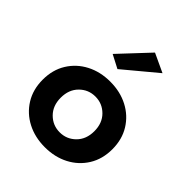

<svg xmlns="http://www.w3.org/2000/svg" viewBox="-209 -862 994 994"><g transform="rotate(45 288.0 -365.0)"><path d="M448 -692 268 -542 195 -580 345 -740ZM33 -230Q33 -302 66.5 -356Q100 -410 157.5 -440Q215 -470 288 -470Q361 -470 418.5 -440Q476 -410 509.5 -356Q543 -302 543 -230Q543 -158 509.5 -104Q476 -50 418.5 -20Q361 10 288 10Q215 10 157.5 -20Q100 -50 66.5 -104Q33 -158 33 -230ZM165 -230Q165 -171 201 -135Q237 -99 288 -99Q339 -99 375 -135Q411 -171 411 -230Q411 -289 375 -325Q339 -361 288 -361Q237 -361 201 -325Q165 -289 165 -230Z"/></g></svg>

Font: Jost* Semi
Style: Regular
Weight: 600
Version: Version 3.7